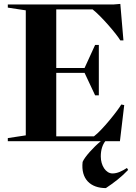

<svg xmlns="http://www.w3.org/2000/svg" viewBox="-20 -723 696 983"><path d="M112 -30 20 -16V0H496C458 31 413 81 403 106C393 194 444 240 522 240C563 213 602 183 636 147L630 137C605 153 581 165 556 165C522 165 496 125 496 78C496 44 505 18 519 0H594L616 -185L601 -188C583 -157 504 -57 461 -25H268V-350H413L467 -235H486V-493H467L413 -375H268V-675H454C500 -639 579 -546 596 -516H612L596 -703L560 -700H20V-684L112 -670Z"/></svg>

Font: Mazius Display
Style: Bold
Weight: 700
Designer: Alberto Casagrande & Collletttivo
Foundry: Collletttivo
Version: Version 2.000;Glyphs 3.2 (3221)